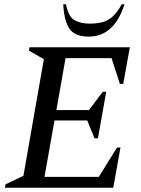

<svg xmlns="http://www.w3.org/2000/svg" viewBox="-20 -882 662 902"><path d="M3 0 6 -16 90 -56 186 -604 116 -644 119 -660H590L559 -488H543L504 -609H288L245 -365H398L463 -451H479L440 -232H424L390 -316H236L189 -51H444L530 -189H546L512 0ZM397 -710Q331 -710 306 -747.5Q281 -785 277 -862H290Q301 -804 329.5 -787.5Q358 -771 402 -771Q432 -771 458 -777Q484 -783 507 -802.5Q530 -822 552 -862H565Q516 -710 397 -710Z"/></svg>

Font: Spectral Medium
Style: Italic
Weight: 500
Italic angle: -10°
Designer: Jean-Baptiste Levee
Foundry: Production Type
Version: Version 2.001